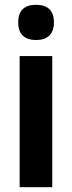

<svg xmlns="http://www.w3.org/2000/svg" viewBox="-20 -781 300 801"><path d="M131 -761C83 -761 56 -739 56 -687C56 -637 84 -614 131 -614C176 -614 205 -637 205 -687C205 -738 178 -761 131 -761ZM198 -547H62V0H198Z"/></svg>

Font: Noto Sans Lao UI Cond
Style: Bold
Weight: 700
Width: 3
Designer: Monotype Design Team
Foundry: Monotype Imaging Inc.
Version: Version 2.000